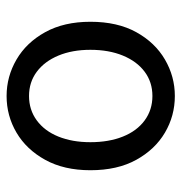

<svg xmlns="http://www.w3.org/2000/svg" viewBox="-4 -534 550 582"><g transform="rotate(90 271.0 -243.0)"><path d="M271 12Q212 12 160.5 -18Q109 -48 77.5 -105Q46 -162 46 -242Q46 -324 77.5 -381Q109 -438 160.5 -468Q212 -498 271 -498Q331 -498 382 -468Q433 -438 464.5 -381Q496 -324 496 -242Q496 -162 464.5 -105Q433 -48 382 -18Q331 12 271 12ZM271 -56Q313 -56 345 -79.5Q377 -103 394 -145Q411 -187 411 -242Q411 -298 394 -340.5Q377 -383 345 -406.5Q313 -430 271 -430Q229 -430 197.5 -406.5Q166 -383 148.5 -340.5Q131 -298 131 -242Q131 -187 148.5 -145Q166 -103 197.5 -79.5Q229 -56 271 -56Z"/></g></svg>

Font: Source Sans 3 ExtraLight
Style: Regular
Weight: 400
Version: Version 3.052;hotconv 1.1.0;makeotfexe 2.6.0